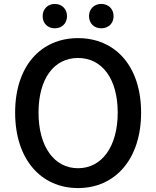

<svg xmlns="http://www.w3.org/2000/svg" viewBox="-20 -922 794 977"><path d="M377 35C566 35 698 -112 698 -349C698 -586 566 -728 377 -728C188 -728 57 -586 57 -349C57 -112 188 35 377 35ZM176 -349C176 -522 255 -627 377 -627C499 -627 579 -522 579 -349C579 -177 499 -66 377 -66C255 -66 176 -177 176 -349ZM197 -840C197 -803 223 -778 259 -778C295 -778 321 -803 321 -840C321 -876 295 -902 259 -902C223 -902 197 -876 197 -840ZM433 -840C433 -803 459 -778 495 -778C532 -778 558 -803 558 -840C558 -876 532 -902 495 -902C459 -902 433 -876 433 -840Z"/></svg>

Font: コーポレート・ロゴ ver3 Medium
Style: Regular
Weight: 500
Designer: [KANA_main] LOGOTYPE.JP [Source Han Sans] Ryoko NISHIZUKA 西塚涼子 (kana, bopomofo & ideographs); Paul D. Hunt (Latin, Greek
Version: Version 12.001;FEAKit 1.0